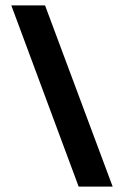

<svg xmlns="http://www.w3.org/2000/svg" viewBox="-20 -694 461 714"><path d="M272.5 0H399L147.5 -674H22Z"/></svg>

Font: Anybody UltraCondensed Thin SemiBold
Style: Regular
Weight: 600
Version: Version 1.111